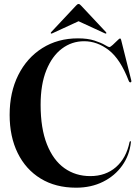

<svg xmlns="http://www.w3.org/2000/svg" viewBox="-20 -900 680 936"><path d="M618 -206Q611.5 -143.5 576 -93.2Q540.5 -43 482.5 -14Q424.5 15 351 15Q251 15 178.2 -29.5Q105.5 -74 66.2 -154Q27 -234 27 -340Q27 -450 69 -534Q111 -618 186.2 -665.5Q261.5 -713 360 -713Q408 -713 440.5 -702.2Q473 -691.5 490.8 -681Q508.5 -670.5 512.5 -670.5Q518 -670.5 529.5 -681Q541 -691.5 551.5 -702Q562 -712.5 564.5 -712.5Q569 -712.5 570.5 -705.5L620 -508Q622 -500 616.5 -498.5Q611 -497.5 607.5 -506Q567 -611.5 510.8 -655.2Q454.5 -699 390 -699Q330 -699 282 -663Q234 -627 206 -557.8Q178 -488.5 178 -389.5Q178 -274 208.8 -196.5Q239.5 -119 294 -80.2Q348.5 -41.5 420 -41.5Q495 -41.5 545.2 -85.2Q595.5 -129 611.5 -207Q613 -212 615.5 -212Q618.5 -212 618 -206ZM236 -738Q231 -735 228.5 -737Q226 -739.5 229.5 -743.5L349.5 -871.5Q357 -880.5 363 -880.5Q369 -880.5 376.5 -871.5L496.5 -743.5Q500.5 -739 497.5 -737Q495.5 -735 490 -738L363 -796.5Z"/></svg>

Font: Fraunces 144pt SemiBold
Style: Regular
Weight: 600
Version: Version 1.000;[0bf87f6ff]